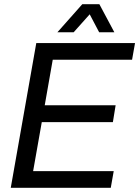

<svg xmlns="http://www.w3.org/2000/svg" viewBox="-20 -890 660 910"><path d="M31 0 152 -686H620L606 -607H230L192 -391H528L515 -311H178L137 -79H519L505 0ZM252 -737 370 -870H451L522 -737H450L390 -851L430 -850L329 -737Z"/></svg>

Font: Archivo SemiCondensed
Style: Italic
Weight: 400
Width: 4
Italic angle: -10°
Designer: Hector Gatti
Foundry: Omnibus-Type
Version: Version 2.001